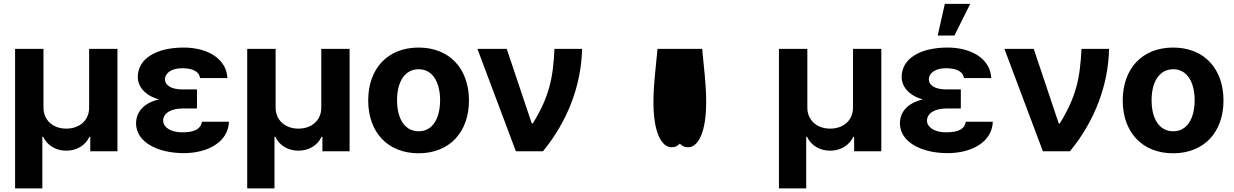

<svg xmlns="http://www.w3.org/2000/svg" viewBox="-20 -806 6577 1023"><path d="M60.4 197.8H205.6V-77.4H209.9C231.9 -30.2 278.8 -3.2 333.1 -3.2C387.8 -3.2 434.7 -30.2 456.7 -77.4H460.9V0H605.8V-545.5H454.9V-232.2C454.9 -166.5 405.9 -120.7 333.1 -120.7C261 -120.7 212 -166.5 211.6 -232.2V-545.5H60.4Z M1029.5 -285.9V-329.5H952.1C893.5 -329.5 859.4 -350.9 859 -383.5C859.4 -414.8 890.6 -442.5 951 -442.5C1004.6 -442.5 1041.5 -425.8 1045.8 -389.9H1191.8C1186.8 -492.2 1087 -552.6 958.5 -552.6C816.4 -552.6 714.5 -496.4 714.1 -395.6C714.5 -345.9 750.7 -297.6 827.1 -276.3C742.5 -256.4 705.3 -207.4 704.9 -148.4C705.3 -51.1 816.1 9.9 959.2 9.9C1084.5 9.9 1195.7 -47.2 1199.9 -157.3H1055.8C1050.4 -120.4 1018.8 -100.9 951.3 -100.9C885.7 -100.9 849.8 -130 849.1 -163C849.8 -207.4 898.8 -228 952.1 -228H1029.5Z M1297.2 197.8H1442.5V-77.4H1446.7C1468.8 -30.2 1515.6 -3.2 1570 -3.2C1624.6 -3.2 1671.5 -30.2 1693.5 -77.4H1697.8V0H1842.7V-545.5H1691.8V-232.2C1691.8 -166.5 1642.8 -120.7 1570 -120.7C1497.9 -120.7 1448.9 -166.5 1448.5 -232.2V-545.5H1297.2Z M2210.2 10.7C2375.7 10.7 2478.7 -102.6 2478.7 -270.6C2478.7 -439.6 2375.7 -552.6 2210.2 -552.6C2044.7 -552.6 1941.8 -439.6 1941.8 -270.6C1941.8 -102.6 2044.7 10.7 2210.2 10.7ZM2210.9 -106.5C2134.6 -106.5 2095.5 -176.5 2095.5 -271.7C2095.5 -366.8 2134.6 -437.1 2210.9 -437.1C2285.9 -437.1 2324.9 -366.8 2324.9 -271.7C2324.9 -176.5 2285.9 -106.5 2210.9 -106.5Z M2728.7 0H2872.9C3005 -160.2 3077.4 -353 3081.3 -545.5H2934.3C2926.8 -386.4 2905.5 -289.4 2818.9 -148.4H2813.2L2680 -545.5H2523.8Z M3483.3 -545.5C3474.8 -448.5 3462.4 -364 3461.6 -267.8C3460.6 -103 3503.2 -21.3 3559.3 -21.3C3576.3 -21.3 3590.6 -28.1 3602.3 -40.8C3614 -28.1 3628.2 -21.3 3645.2 -21.3C3701.3 -21.3 3743.6 -103 3742.5 -267.8C3742.2 -364 3729.8 -448.5 3721.2 -545.5Z M4130.3 197.8H4275.6V-77.4H4279.8C4301.8 -30.2 4348.7 -3.2 4403.1 -3.2C4457.7 -3.2 4504.6 -30.2 4526.6 -77.4H4530.9V0H4675.8V-545.5H4524.9V-232.2C4524.9 -166.5 4475.9 -120.7 4403.1 -120.7C4331 -120.7 4282 -166.5 4281.6 -232.2V-545.5H4130.3Z M5099.4 -285.9V-329.5H5022C4963.4 -329.5 4929.3 -350.9 4929 -383.5C4929.3 -414.8 4960.6 -442.5 5021 -442.5C5074.6 -442.5 5111.5 -425.8 5115.8 -389.9H5261.7C5256.7 -492.2 5157 -552.6 5028.4 -552.6C4886.4 -552.6 4784.4 -496.4 4784.1 -395.6C4784.4 -345.9 4820.7 -297.6 4897 -276.3C4812.5 -256.4 4775.2 -207.4 4774.9 -148.4C4775.2 -51.1 4886 9.9 5029.1 9.9C5154.5 9.9 5265.6 -47.2 5269.9 -157.3H5125.7C5120.4 -120.4 5088.8 -100.9 5021.3 -100.9C4955.6 -100.9 4919.7 -130 4919 -163C4919.7 -207.4 4968.8 -228 5022 -228H5099.4ZM4976.2 -616.8H5065.3L5149.5 -785.5H5014.2Z M5536.6 0H5680.8C5812.9 -160.2 5885.3 -353 5889.2 -545.5H5742.2C5734.7 -386.4 5713.4 -289.4 5626.8 -148.4H5621.1L5487.9 -545.5H5331.7Z M6230.5 10.7C6396 10.7 6498.9 -102.6 6498.9 -270.6C6498.9 -439.6 6396 -552.6 6230.5 -552.6C6065 -552.6 5962 -439.6 5962 -270.6C5962 -102.6 6065 10.7 6230.5 10.7ZM6231.2 -106.5C6154.8 -106.5 6115.8 -176.5 6115.8 -271.7C6115.8 -366.8 6154.8 -437.1 6231.2 -437.1C6306.1 -437.1 6345.2 -366.8 6345.2 -271.7C6345.2 -176.5 6306.1 -106.5 6231.2 -106.5Z"/></svg>

Font: Karasuma Gothic
Style: Bold
Weight: 700
Designer: Rasmus Andersson / Ryoko Nishizuka
Foundry: Genbu
Version: Version 1.00